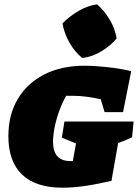

<svg xmlns="http://www.w3.org/2000/svg" viewBox="-20 -863 651 894"><path d="M271 11Q147 11 83 -50Q19 -111 19 -229Q19 -329 63 -402.5Q107 -476 186.5 -516.5Q266 -557 374 -557Q398 -557 434 -554.5Q470 -552 511.5 -546.5Q553 -541 591 -532L553 -341H467L449 -401Q417 -408 384 -412.5Q351 -417 316 -417Q302 -417 288 -417Q271 -387 257 -349.5Q243 -312 235 -273.5Q227 -235 227 -202Q227 -113 308 -113Q313 -113 319 -113L334 -195L268 -222L280 -297H602L595 -224Q585 -220 574.5 -214.5Q564 -209 530 -197L499 -21Q431 -5 375 3Q319 11 271 11ZM432 -843Q467 -812 491.5 -770.5Q516 -729 523 -684Q495 -650 452 -624Q409 -598 363 -593Q329 -620 304 -663.5Q279 -707 271 -754Q302 -786 344 -811Q386 -836 432 -843Z"/></svg>

Font: Piazzolla SC Black
Style: Italic
Weight: 900
Italic angle: -11.3°
Designer: Juan Pablo del Peral
Foundry: Huerta Tipografica
Version: Version 1.330